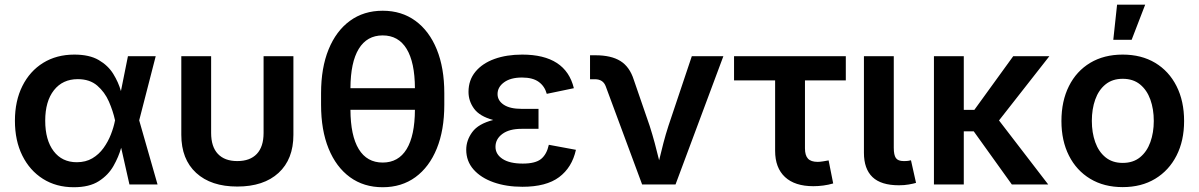

<svg xmlns="http://www.w3.org/2000/svg" viewBox="-20 -785 5102 817"><path d="M293.9 11.7Q219.2 11.7 162.8 -23.9Q106.4 -59.6 75 -123Q43.5 -186.5 43.5 -271Q43.5 -355.5 75.2 -418.9Q106.9 -482.4 163.8 -517.6Q220.7 -552.7 296.4 -552.7Q360.4 -552.7 400.1 -529.5Q439.9 -506.3 461.9 -470.7Q483.9 -435.1 494.6 -397.5L524.4 -545.9H642.6L572.3 -272.9L650.4 0H530.8L495.6 -156.2Q484.9 -117.7 462.9 -78.9Q440.9 -40 400.6 -14.2Q360.4 11.7 293.9 11.7ZM469.7 -272.9 469.2 -274.4Q460.9 -312.5 443.4 -352.8Q425.8 -393.1 393.8 -420.7Q361.8 -448.2 311 -448.2Q246.6 -448.2 209.5 -401.1Q172.4 -354 172.4 -271.5Q172.4 -189 208.3 -141.8Q244.1 -94.7 306.6 -94.7Q344.7 -94.7 372.8 -111.3Q400.9 -127.9 420.4 -155Q439.9 -182.1 451.9 -212.9Q463.9 -243.7 469.2 -271.5Z M989.7 8.8Q877.9 8.8 814.7 -49.3Q751.5 -107.4 751.5 -211.4V-545.9H878.4V-219.2Q878.4 -160.6 907.2 -130.1Q936 -99.6 989.7 -99.6Q1043.9 -99.6 1072.8 -130.1Q1101.6 -160.6 1101.6 -219.2V-545.9H1228.5V-211.4Q1228.5 -107.4 1165.3 -49.3Q1102.1 8.8 989.7 8.8Z M1608.4 11.7Q1527.8 11.7 1469 -31.2Q1410.2 -74.2 1378.2 -152.8Q1346.2 -231.4 1346.2 -338.9V-388.7Q1346.2 -496.1 1378.2 -574.7Q1410.2 -653.3 1469 -696.3Q1527.8 -739.3 1608.4 -739.3Q1689 -739.3 1747.8 -696.3Q1806.6 -653.3 1838.6 -574.7Q1870.6 -496.1 1870.6 -388.7V-338.9Q1870.6 -231.4 1838.6 -152.8Q1806.6 -74.2 1747.8 -31.2Q1689 11.7 1608.4 11.7ZM1471.2 -409.7H1745.6Q1745.1 -520 1710.2 -577.1Q1675.3 -634.3 1608.4 -634.3Q1541.5 -634.3 1506.6 -577.1Q1471.7 -520 1471.2 -409.7ZM1608.4 -93.3Q1675.3 -93.3 1710.2 -150.4Q1745.1 -207.5 1745.6 -317.9H1471.2Q1471.7 -207.5 1506.6 -150.4Q1541.5 -93.3 1608.4 -93.3Z M2203.1 9.8Q2134.3 9.8 2080.3 -9.3Q2026.4 -28.3 1995.1 -63.7Q1963.9 -99.1 1963.9 -147.9Q1963.9 -188 1989.7 -223.1Q2015.6 -258.3 2078.6 -274.4Q2021 -290 1997.3 -322.5Q1973.6 -355 1973.6 -394Q1973.6 -444.3 2003.2 -480Q2032.7 -515.6 2084.2 -534.2Q2135.7 -552.7 2202.1 -552.7Q2387.2 -552.7 2421.9 -409.7L2306.6 -385.7Q2297.9 -418 2272.5 -436.5Q2247.1 -455.1 2201.2 -455.1Q2152.8 -455.1 2125 -434.8Q2097.2 -414.6 2097.2 -384.8Q2097.2 -356.9 2123.5 -339.4Q2149.9 -321.8 2199.2 -321.8H2271.5V-236.8H2199.2Q2147 -236.8 2117.7 -215.1Q2088.4 -193.4 2088.4 -160.2Q2088.4 -128.4 2118.7 -108.6Q2148.9 -88.9 2204.6 -88.9Q2258.3 -88.9 2282.5 -108.6Q2306.6 -128.4 2315.4 -168.9L2430.7 -147.5Q2414.1 -72.3 2359.1 -31.2Q2304.2 9.8 2203.1 9.8Z M2712.4 0 2557.6 -417.5Q2546.4 -447.8 2511.7 -447.8H2490.7V-549.8H2514.2Q2580.6 -549.8 2619.9 -525.4Q2659.2 -501 2676.8 -445.8L2744.6 -249Q2756.3 -212.4 2766.1 -176Q2775.9 -139.6 2784.7 -103Q2793.5 -140.1 2803 -176.5Q2812.5 -212.9 2824.2 -249L2923.8 -545.9H3058.1L2854.5 0Z M3440.9 7.3Q3362.3 7.3 3320.3 -31.7Q3278.3 -70.8 3278.3 -143.1V-442.9H3103.5V-545.9H3579.1V-442.9H3405.3V-153.8Q3405.3 -124 3418 -110.1Q3430.7 -96.2 3459.5 -96.2Q3468.3 -96.2 3482.4 -98.4Q3496.6 -100.6 3505.9 -102.5L3525.4 -4.4Q3505.4 1.5 3483.6 4.4Q3461.9 7.3 3440.9 7.3Z M3805.2 3.4Q3729 3.4 3692.6 -31.5Q3656.2 -66.4 3656.2 -134.8V-545.9H3783.2V-155.8Q3783.2 -125.5 3792.2 -112.5Q3801.3 -99.6 3825.2 -99.6Q3837.9 -99.6 3844.5 -100.6Q3851.1 -101.6 3856.4 -103L3877.9 -6.8Q3866.2 -3.4 3847.2 0Q3828.1 3.4 3805.2 3.4Z M4081.1 -545.9V-317.4H4126L4291.5 -545.9H4445.3L4231 -272.5L4440.4 0H4285.6L4123.5 -226.1H4081.1V0H3954.1V-545.9Z M4757.3 11.2Q4677.7 11.2 4619.1 -24.2Q4560.5 -59.6 4528.6 -122.8Q4496.6 -186 4496.6 -270Q4496.6 -355 4528.6 -418.7Q4560.5 -482.4 4619.1 -517.6Q4677.7 -552.7 4757.3 -552.7Q4836.9 -552.7 4895.5 -517.6Q4954.1 -482.4 4986.3 -418.7Q5018.6 -355 5018.6 -270Q5018.6 -186 4986.3 -122.8Q4954.1 -59.6 4895.5 -24.2Q4836.9 11.2 4757.3 11.2ZM4757.3 -91.8Q4801.8 -91.8 4831.1 -115.7Q4860.4 -139.6 4875 -180.2Q4889.6 -220.7 4889.6 -270.5Q4889.6 -320.8 4875 -361.3Q4860.4 -401.9 4831.1 -425.8Q4801.8 -449.7 4757.3 -449.7Q4713.4 -449.7 4684.1 -425.8Q4654.8 -401.9 4640.4 -361.3Q4626 -320.8 4626 -270.5Q4626 -220.7 4640.4 -180.2Q4654.8 -139.6 4684.1 -115.7Q4713.4 -91.8 4757.3 -91.8ZM4717.3 -615.7 4733.4 -765.1H4853L4795.4 -615.7Z"/></svg>

Font: Inter-SemiBold
Style: Regular
Weight: 600
Designer: Rasmus Andersson
Foundry: rsms
Version: Version 4.000;git-a52131595